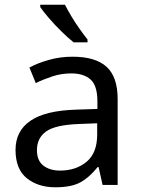

<svg xmlns="http://www.w3.org/2000/svg" viewBox="-20 -786 601 816"><path d="M288 -545Q386 -545 433 -502Q480 -459 480 -365V0H416L399 -76H395Q360 -32 321.5 -11Q283 10 215 10Q142 10 94 -28.5Q46 -67 46 -149Q46 -229 109 -272.5Q172 -316 303 -320L394 -323V-355Q394 -422 365 -448Q336 -474 283 -474Q241 -474 203 -461.5Q165 -449 132 -433L105 -499Q140 -518 188 -531.5Q236 -545 288 -545ZM314 -259Q214 -255 175.5 -227Q137 -199 137 -148Q137 -103 164.5 -82Q192 -61 235 -61Q303 -61 348 -98.5Q393 -136 393 -214V-262ZM256 -766Q267 -744 283.5 -716.5Q300 -689 318.5 -663Q337 -637 352 -618V-606H293Q270 -624 241 -652.5Q212 -681 187.5 -709.5Q163 -738 151 -756V-766Z"/></svg>

Font: Noto Sans Pahawh Hmong
Style: Regular
Weight: 400
Designer: Monotype Design Team
Foundry: Monotype Imaging Inc.
Version: Version 2.001; ttfautohint (v1.8.4.7-5d5b)